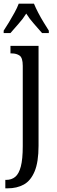

<svg xmlns="http://www.w3.org/2000/svg" viewBox="-32 -786 309 1046"><path d="M-3 240V194H2Q31 194 51 177.5Q71 161 81.5 121Q92 81 92 10V-427Q92 -471 75 -483Q58 -495 32 -495H25V-536H178V8Q178 97 156.5 148Q135 199 97.5 219.5Q60 240 10 240ZM-12 -619Q1 -638 16.5 -664Q32 -690 47 -717Q62 -744 70 -766H153Q162 -744 176 -717Q190 -690 206 -664Q222 -638 234 -619V-606H197Q176 -631 152.5 -657Q129 -683 111 -712Q93 -683 69.5 -657Q46 -631 25 -606H-12Z"/></svg>

Font: Noto Serif ExtraCondensed
Style: Regular
Weight: 400
Width: 2
Designer: Monotype Design Team
Foundry: Monotype Imaging Inc.
Version: Version 2.015